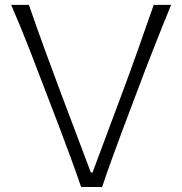

<svg xmlns="http://www.w3.org/2000/svg" viewBox="-20 -752 733 772"><path d="M306.2 0H390.6Q409.2 -56.2 431.6 -117.4Q454.1 -178.7 473.6 -231.4L561 -462.9Q576.2 -502.4 594.2 -548.3Q612.3 -594.2 631.1 -641.6Q649.9 -689 668 -732.4H598.1Q568.4 -647.5 535.9 -555.4Q503.4 -463.4 471.7 -378.9L352.1 -58.6H345.2L225.1 -377Q193.8 -460 159.4 -554.4Q125 -648.9 96.2 -732.4H24.9Q43.9 -688.5 63.5 -640.9Q83 -593.3 101.1 -547.1Q119.1 -501 133.8 -461.9L221.7 -232.4Q241.7 -179.7 264.6 -117.4Q287.6 -55.2 306.2 0Z"/></svg>

Font: Pinar VF
Style: Regular
Weight: 300
Designer: Amin Abedi
Version: Version 2.000